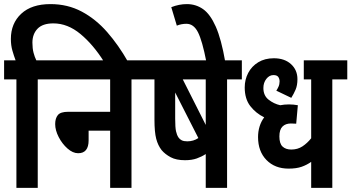

<svg xmlns="http://www.w3.org/2000/svg" viewBox="-20 -916 1713 936"><path d="M60 -529H0V-622H56Q48 -643 40.5 -669Q33 -695 33 -726Q33 -802 83.5 -849Q134 -896 226 -896Q310 -896 378.5 -859.5Q447 -823 502.5 -759.5Q558 -696 604 -615H487Q435 -698 372.5 -750Q310 -802 240 -802Q188 -802 163 -776Q138 -750 138 -708Q138 -680 143.5 -659Q149 -638 157 -622H236V-529H164V0H60Z M224 -622H693V-529H621V0H517V-279H412V-232Q412 -169 361 -169Q335 -169 309 -192Q283 -215 266 -248Q249 -281 249 -311Q249 -339 262 -355Q275 -371 312 -371H517V-529H224Z M1159 -622V-529H1087V0H983V-165Q963 -152 939 -143.5Q915 -135 882 -135Q839 -135 812 -149.5Q785 -164 768 -184Q750 -207 741.5 -239.5Q733 -272 733 -333V-529H681V-622ZM983 -529H871L983 -307ZM850 -246Q856 -237 866 -232Q876 -227 893 -227Q923 -227 947 -243L834 -465V-338Q834 -295 838 -276.5Q842 -258 850 -246Z M986 -615Q966 -718 945 -759Q924 -800 889 -800Q864 -800 842 -791L815 -881Q853 -896 891 -896Q935 -896 970 -871.5Q1005 -847 1032 -786Q1059 -725 1078 -615Z M1673 -529H1600V0H1497V-127Q1476 -112 1450.5 -103Q1425 -94 1387 -94Q1320 -94 1279 -136Q1238 -178 1238 -248Q1238 -275 1245.5 -299.5Q1253 -324 1268 -344Q1227 -364 1200 -399Q1173 -434 1173 -490Q1173 -528 1190 -560.5Q1207 -593 1239 -612.5Q1271 -632 1315 -632Q1367 -632 1398.5 -603.5Q1430 -575 1430 -530Q1430 -500 1421 -479Q1412 -458 1400 -439L1327 -474Q1332 -481 1337.5 -493Q1343 -505 1343 -519Q1343 -532 1336.5 -541Q1330 -550 1313 -550Q1293 -550 1278.5 -531.5Q1264 -513 1264 -487Q1264 -450 1289.5 -430Q1315 -410 1346 -403Q1366 -407 1389 -407Q1410 -407 1432 -403L1424 -313Q1413 -314 1398 -314Q1372 -314 1357 -299Q1342 -284 1342 -251Q1342 -216 1357.5 -201.5Q1373 -187 1400 -187Q1431 -187 1454.5 -202.5Q1478 -218 1497 -242V-529H1461V-622H1673Z"/></svg>

Font: Noto Sans Devanagari UI ExtraCondensed SemiBold
Style: Regular
Weight: 600
Width: 2
Designer: Jelle Bosma - Monotype Design Team
Foundry: Monotype Imaging Inc.
Version: Version 2.004; ttfautohint (v1.8.4.7-5d5b)